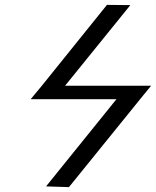

<svg xmlns="http://www.w3.org/2000/svg" viewBox="-20 -691 640 788"><path d="M556 -285 600 -339H247L515 -670L419 -671L150 -337L106 -284H458L169 74L263 77Z"/></svg>

Font: Linux Libertine O
Style: Bold Italic
Weight: 700
Italic angle: -11.5°
Designer: Philipp H. Poll
Foundry: Philipp H. Poll
Version: Version 4.1.0